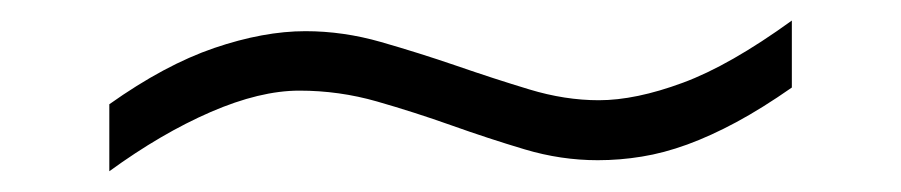

<svg xmlns="http://www.w3.org/2000/svg" viewBox="-20 -391 873 186"><path d="M747.1 -306.2Q718.3 -286.1 693.4 -272.7Q668.5 -259.3 645.8 -251Q623 -242.7 601.8 -239.3Q580.6 -235.8 559.1 -235.8Q523.4 -235.8 488.3 -246.3Q453.1 -256.8 417.5 -269.5Q381.8 -282.2 345.2 -292.7Q308.6 -303.2 270 -303.2Q231.9 -303.2 184.1 -282.5Q136.2 -261.7 85.9 -225.1V-290Q139.6 -328.1 187.5 -344.5Q235.4 -360.8 275.9 -360.8Q312.5 -360.8 349.1 -350.3Q385.7 -339.8 421.9 -327.4Q458 -314.9 492.7 -304.4Q527.3 -293.9 560.1 -293.9Q595.7 -293.9 641.4 -310.8Q687 -327.6 747.1 -371.1Z"/></svg>

Font: Charis SIL APac
Style: Regular
Weight: 400
Foundry: SIL International
Version: Version 5.000